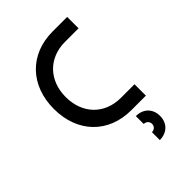

<svg xmlns="http://www.w3.org/2000/svg" viewBox="-253 -765 1121 1121"><g transform="rotate(-45 307.5 -204.5)"><path d="M395 0H515V-94H403C268 -94 178 -188 178 -325C178 -461 268 -556 403 -556H515V-650H395C206 -650 80 -519 80 -325C80 -130 206 0 395 0ZM389 241C450 241 490 201 490 142C490 83 450 43 389 43V108C409 108 424 122 424 142C424 162 409 176 389 176Z"/></g></svg>

Font: Grotesk 02 Mince
Style: Bold
Weight: 400
Designer: Frank Adebiaye, contributions by Jérémy Landes, Ariel Martín Pérez
Foundry: Velvetyne Type Foundry
Version: Version 3.000;Glyphs 3.1.2 (3150)